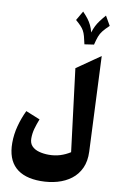

<svg xmlns="http://www.w3.org/2000/svg" viewBox="-144 -1241 993 1597"><g transform="rotate(10 353.0 -443.0)"><path d="M559.6 -913.1 480.5 -901.4Q471.7 -942.4 464.6 -968.3Q457.5 -994.1 447.3 -1012.5Q437 -1030.8 420.7 -1048.1Q404.3 -1065.4 377 -1088.9L422.9 -1168Q449.7 -1140.1 467.8 -1116.5Q485.8 -1092.8 498 -1067.4Q510.3 -1042 519 -1008.3Q528.8 -1040.5 541.3 -1065.2Q553.7 -1089.8 571.8 -1114Q589.8 -1138.2 615.7 -1168L661.1 -1088.9Q626.5 -1056.2 608.4 -1033.2Q590.3 -1010.3 580.3 -983.6Q570.3 -957 559.6 -913.1ZM639.2 -830.6 674.8 -29.3Q678.2 51.3 651.1 110.1Q624 168.9 574.2 206.8Q524.4 244.6 458.7 263.2Q393.1 281.7 318.8 281.7Q177.7 281.7 104.7 213.4Q31.7 145 31.7 9.8Q31.7 -63 50.8 -134.3Q69.8 -205.6 101.1 -270.5L221.2 -221.7Q204.1 -178.7 192.6 -137.9Q181.2 -97.2 181.2 -54.7Q181.2 -13.7 204.3 10.3Q227.5 34.2 265.4 44.4Q303.2 54.7 347.2 54.7Q398.4 54.7 442.9 40.8Q487.3 26.9 527.3 1.5L440.9 -692.9Z"/></g></svg>

Font: Pinar-DS1-FD ExtraBold
Style: Regular
Weight: 800
Designer: Amin Abedi
Version: Version 2.000